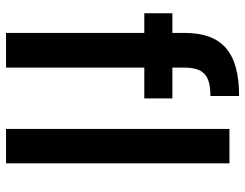

<svg xmlns="http://www.w3.org/2000/svg" viewBox="-108 -704 812 636"><g transform="rotate(90 298.0 -386.0)"><path d="M24 -458H89V0H204V-458H306V-551H204V-590C204 -654 229 -677 298 -677V-772C154 -772 89 -717 89 -590V-551H24ZM407 0H521V-740H407Z"/></g></svg>

Font: Poppins Medium
Style: Regular
Weight: 500
Designer: Ninad Kale (Devanagari), Jonny Pinhorn (Latin)
Foundry: Indian Type Foundry
Version: 4.004